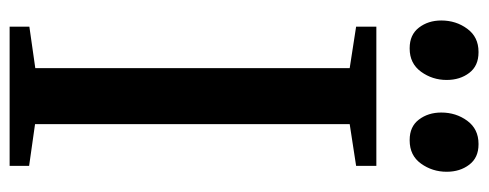

<svg xmlns="http://www.w3.org/2000/svg" viewBox="-320 -670 990 389"><g transform="rotate(90 174.5 -475.0)"><path d="M117.5 -52V-689L33.5 -702V-743H315.5V-702L231 -689V-51.5L315.5 -39.5V0H33.5V-40ZM77 -810.5Q50 -810.5 35.5 -829.2Q21 -848 21 -874.5Q21 -904.5 37.8 -927.2Q54.5 -950 84.5 -950H85.5Q113 -950 127.2 -931.2Q141.5 -912.5 141.5 -885.5Q141.5 -856.5 124.8 -833.5Q108 -810.5 78 -810.5ZM263 -810.5Q236 -810.5 221.8 -829.2Q207.5 -848 207.5 -874.5Q207.5 -904.5 224.2 -927.2Q241 -950 271 -950H272Q299 -950 313.2 -931.2Q327.5 -912.5 327.5 -885.5Q327.5 -856.5 311 -833.5Q294.5 -810.5 264 -810.5Z"/></g></svg>

Font: Merriweather 60pt Medium
Style: Regular
Weight: 500
Version: Version 2.100